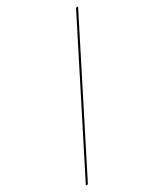

<svg xmlns="http://www.w3.org/2000/svg" viewBox="-219 -744 696 814"><g transform="rotate(-30 128.5 -337.0)"><path d="M-47 0 294 -674H304L-37 0Z"/></g></svg>

Font: Anybody ExtraExpanded Thin
Style: Italic
Weight: 100
Width: 8
Italic angle: -10°
Designer: Tyler Finck
Foundry: Etcetera Type Company
Version: Version 1.010; ttfautohint (v1.8.3) -l 8 -r 50 -G 200 -x 14 